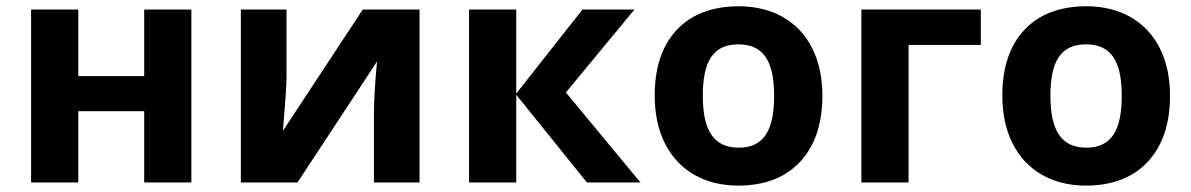

<svg xmlns="http://www.w3.org/2000/svg" viewBox="-20 -576 3758 606"><path d="M78.1 -545.9V0H227.1V-225.1H435.1V0H584V-545.9H435.1V-335.9H227.1V-545.9Z M740.2 -545.9V0H918.9L1169.9 -381.8C1163.6 -311 1160.2 -256.3 1160.2 -217.8V0H1304.2V-545.9H1125L873 -163.1C880.4 -251.5 884.3 -307.1 884.3 -330.1V-545.9Z M1609.4 -280.8V-545.9H1460.4V0H1609.4V-276.9L1832.5 0H2001.5L1766.1 -284.2L1982.4 -545.9H1818.4Z M2575.7 -273.9C2575.7 -331.1 2564.9 -381.3 2543.5 -423.8C2500.5 -509.3 2417.5 -556.2 2312.5 -556.2C2228 -556.2 2162.6 -531.2 2116.2 -481.9C2069.8 -432.6 2046.4 -363.3 2046.4 -273.9C2046.4 -216.8 2057.1 -166.5 2078.6 -123.5C2121.6 -37.6 2204.6 9.8 2309.6 9.8C2393.1 9.8 2458.5 -15.1 2505.4 -65.4C2552.2 -115.7 2575.7 -185.1 2575.7 -273.9ZM2198.2 -273.9C2198.2 -382.8 2231 -436 2310.5 -436C2390.6 -436 2423.3 -381.8 2423.3 -273.9C2423.3 -165 2391.1 -109.9 2311.5 -109.9C2231.4 -109.9 2198.2 -166 2198.2 -273.9Z M2698.7 -545.9V0H2847.7V-434.1H3075.7V-545.9Z M3672.9 -273.9C3672.9 -331.1 3662.1 -381.3 3640.6 -423.8C3597.7 -509.3 3514.6 -556.2 3409.7 -556.2C3325.2 -556.2 3259.8 -531.2 3213.4 -481.9C3167 -432.6 3143.6 -363.3 3143.6 -273.9C3143.6 -216.8 3154.3 -166.5 3175.8 -123.5C3218.8 -37.6 3301.8 9.8 3406.7 9.8C3490.2 9.8 3555.7 -15.1 3602.5 -65.4C3649.4 -115.7 3672.9 -185.1 3672.9 -273.9ZM3295.4 -273.9C3295.4 -382.8 3328.1 -436 3407.7 -436C3487.8 -436 3520.5 -381.8 3520.5 -273.9C3520.5 -165 3488.3 -109.9 3408.7 -109.9C3328.6 -109.9 3295.4 -166 3295.4 -273.9Z"/></svg>

Font: Noto Reveo Sans
Style: Bold
Weight: 700
Designer: Monotype Design team
Foundry: Monotype Imaging Inc.
Version: Version 1.04